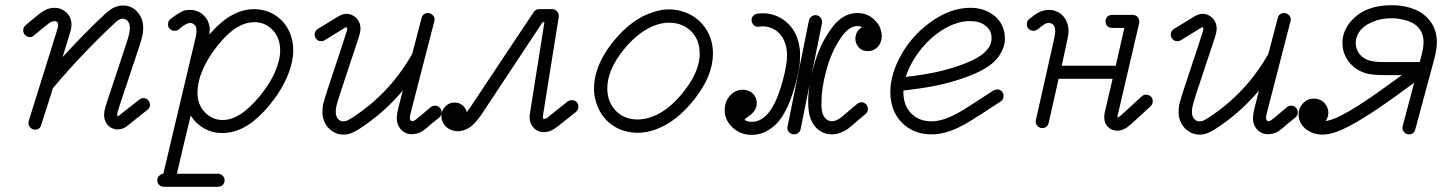

<svg xmlns="http://www.w3.org/2000/svg" viewBox="-20 -490 5528 736"><path d="M110 -354Q103 -348 96 -348Q89 -348 84 -350Q79 -352 76 -356Q69 -363 69 -374Q69 -385 78 -393L100 -412Q136 -442 152 -451Q169 -460 190.5 -460Q212 -460 230 -446Q254 -427 254 -395Q254 -380 247 -360L220 -271Q297 -356 381 -435Q399 -451 409 -457Q430 -469 451 -469Q488 -469 511 -439Q529 -416 529 -382Q529 -365 525 -350Q520 -329 513 -309Q506 -289 435 -75Q429 -56 429 -50Q430 -45 431 -44Q432 -45 434 -45L441 -51L514 -108Q521 -114 530.5 -114Q540 -114 547.5 -106.5Q555 -99 555 -87.5Q555 -76 545 -69Q468 -8 465 -5Q449 6 431 6Q419 6 407.5 0.5Q396 -5 389 -16Q379 -31 379 -50Q379 -55 380 -62.5Q381 -70 387 -90Q458 -305 463 -319Q478 -364 478 -382Q478 -404 465 -413.5Q452 -423 435 -414Q428 -410 416 -398Q292 -282 183 -152L138 -11Q133 7 114 7Q104 7 96.5 -0.5Q89 -8 89 -18Q89 -22 90 -26L199 -375Q203 -388 203 -392Q203 -396 203 -396L201 -403Q198 -409 189 -409Q179 -409 168 -401Q154 -391 110 -354ZM431 -44Z M1080 -386Q1104 -346 1104 -296Q1104 -267 1095 -236Q1071 -150 994 -65Q972 -42 951 -25Q893 20 833 20Q805 20 784 12Q763 4 749 -6.5Q735 -17 725 -28Q717 -38 711 -47Q684 64 658 176H816Q826 176 833.5 183.5Q841 191 841 201.5Q841 212 833.5 219Q826 226 816 226H608Q598 226 590.5 219Q583 212 583 201.5Q583 191 590 184Q597 177 606 176Q730 -345 730.5 -348.5Q731 -352 731.5 -355Q732 -358 732.5 -361Q733 -364 733 -367Q733 -373 733 -379Q732 -384 730 -390Q726 -394 722 -398Q715 -402 711 -402Q706 -402 701 -401Q685 -394 672 -383L666 -378Q664 -376 661 -374Q656 -372 650 -372Q650 -372 649 -372Q641 -372 635 -376Q631 -379 628 -383Q626 -385 625 -388Q624 -392 624 -396Q624 -407 631 -415Q631 -415 631 -415Q633 -416 635 -418Q660 -438 684 -449Q693 -452 711 -452Q729 -452 749 -441Q755 -437 762 -430Q772 -419 775 -413Q784 -393 784 -380Q784 -369 783 -357Q787 -363 792 -368Q870 -455 955 -455Q1013 -454 1054 -417Q1069 -404 1080 -386ZM830 -334Q774 -271 749 -202Q737 -167 737 -135Q737 -92 762 -63Q778 -44 803 -35Q817 -30 833 -30Q857 -30 879 -40Q901 -50 919.5 -65Q938 -80 956 -99Q1026 -175 1047 -250Q1054 -274 1054 -296Q1054 -349 1020 -380Q993 -405 955 -405Q892 -405 830 -334Z M1631 -79Q1638 -85 1648 -85Q1658 -85 1665.5 -77.5Q1673 -70 1673 -59Q1673 -48 1664 -40Q1637 -18 1631.5 -13.5Q1626 -9 1623.5 -6.5Q1621 -4 1617.5 -1Q1614 2 1611.5 3.5Q1609 5 1607 7Q1594 18 1578 22Q1562 25 1555.5 24.5Q1549 24 1544 23Q1526 18 1514 3Q1501 -14 1501 -37Q1501 -51 1506 -72L1524 -143Q1451 -56 1356 5Q1339 16 1325 21Q1311 26 1296 26Q1270 26 1250 10Q1233 -2 1224.5 -21Q1216 -40 1216 -58Q1216 -76 1218 -87Q1223 -108 1236 -148Q1310 -370 1310 -373Q1311 -378 1311 -380L1309 -386Q1304 -385 1298 -381L1225 -336Q1219 -332 1210 -332Q1201 -332 1193.5 -339.5Q1186 -347 1186 -357Q1186 -371 1198 -379Q1276 -427 1279 -428.5Q1282 -430 1287 -432Q1297 -437 1309 -437Q1321 -437 1332 -431Q1343 -425 1351 -415Q1362 -400 1362 -380Q1361 -366 1359 -360Q1357 -354 1356.5 -352.5Q1356 -351 1356 -349Q1355 -347 1284 -132Q1272 -95 1269.5 -83Q1267 -71 1267 -61Q1267 -40 1280 -30Q1292 -21 1309 -27Q1316 -30 1329 -38Q1418 -95 1486 -176Q1526 -224 1557 -278Q1559 -281 1560 -283L1596 -421Q1601 -440 1621 -440Q1627 -440 1633 -436.5Q1639 -433 1642.5 -427.5Q1646 -422 1646 -417Q1646 -412 1645 -409L1555 -60Q1551 -44 1551 -40Q1551 -33 1553 -30Q1555 -27 1557 -26Q1563 -24 1572 -30Q1578 -34 1631 -79ZM1573 -30Q1573 -30 1573 -30Z M1735 13Q1718 13 1702 4.5Q1686 -4 1678 -20Q1672 -32 1672 -45Q1672 -66 1686 -81Q1701 -97 1722 -97Q1746 -97 1761 -78Q1767 -70 1769 -60Q1775 -67 1781 -76L2026 -444Q2033 -455 2047 -455Q2098 -455 2099 -455Q2109 -454 2115.5 -446.5Q2122 -439 2122 -430Q2122 -428 2122 -426L2062 -51Q2061 -44 2061 -41Q2061 -34 2066 -34Q2071 -34 2077 -38Q2083 -42 2088 -47L2156 -101Q2163 -106 2171 -106Q2179 -106 2185 -103Q2191 -100 2194 -94Q2197 -88 2197 -83Q2197 -78 2196.5 -75Q2196 -72 2195 -70Q2192 -65 2188 -61L2120 -7Q2103 6 2094 10Q2069 21 2048 14Q2035 10 2027 1Q2010 -16 2010 -41Q2010 -48 2012 -59L2067 -405H2060Q1823 -48 1823 -47Q1799 -14 1781 -2Q1758 13 1735 13Z M2424 19Q2411 19 2399 17Q2345 10 2307 -27Q2276 -58 2264 -102Q2257 -126 2257 -147.5Q2257 -169 2260 -187Q2273 -259 2331 -331Q2404 -421 2489 -445Q2517 -454 2543.5 -454Q2570 -454 2593 -447Q2647 -432 2680 -388Q2713 -344 2713 -285Q2713 -200 2643 -111Q2576 -25 2497 5Q2461 19 2424 19ZM2662 -273Q2662 -279 2662 -287.5Q2662 -296 2660 -309Q2656 -336 2640 -358Q2617 -388 2579 -399Q2563 -403 2544 -403Q2525 -403 2503 -397Q2433 -376 2371 -300Q2308 -222 2308 -151Q2308 -97 2343 -63Q2375 -32 2424 -32Q2468 -32 2514 -59Q2561 -87 2604 -143Q2657 -211 2662 -273Z M3285 -386Q3276 -390 3266 -390Q3235 -390 3206 -349Q3167 -294 3147 -218Q3129 -152 3129 -100Q3129 -90 3129 -80Q3132 -35 3159 -27Q3179 -20 3207 -42Q3215 -49 3231 -62.5Q3247 -76 3266 -92Q3274 -98 3283 -98Q3292 -98 3299.5 -90.5Q3307 -83 3307 -72Q3307 -61 3298 -53Q3279 -38 3269.5 -29.5Q3260 -21 3257 -18Q3247 -9 3234 1Q3221 11 3204 18Q3187 25 3169 25Q3135 25 3111 2Q3082 -26 3079 -77L3078 -100Q3078 -159 3098 -231Q3120 -316 3165 -378Q3208 -440 3266 -440H3272Q3311 -438 3337 -409Q3350 -395 3355 -380Q3360 -365 3360 -352Q3360 -323 3340 -306Q3326 -294 3307 -294Q3286 -294 3273 -307Q3259 -322 3259 -342Q3259 -360 3270 -374Q3277 -382 3285 -386ZM2904 -439Q2945 -439 2979 -417Q3028 -385 3042 -324Q3047 -302 3047 -283Q3047 -264 3046 -248Q3042 -214 3029 -166Q3009 -95 2986 -56Q2969 -25 2946 -6Q2907 27 2862 27Q2822 27 2793 3Q2772 -14 2763 -38Q2758 -53 2758 -67Q2758 -104 2782 -127Q2801 -146 2827 -146Q2848 -146 2863 -134Q2881 -118 2881 -95Q2881 -66 2851 -45Q2850 -44 2845 -41Q2836 -35 2835 -31V-30Q2837 -29 2838 -28Q2849 -23 2862 -23Q2889 -23 2913 -44Q2929 -58 2942 -81Q2962 -114 2980 -179Q2997 -241 2997 -278Q2997 -303 2990 -323Q2979 -357 2952 -375Q2930 -389 2904 -389Q2897 -389 2890 -388L2886 -387Q2879 -387 2873.5 -390.5Q2868 -394 2864.5 -400Q2861 -406 2861 -414Q2861 -422 2867 -429Q2873 -436 2883 -437.5Q2893 -439 2904 -439ZM3131 -407Q3131 -404 3131 -401L3049 5Q3047 14 3040 19.5Q3033 25 3023 25Q3013 25 3005.5 17.5Q2998 10 2998 0L2999 -5L3081 -412Q3083 -420 3090 -426Q3097 -432 3106.5 -432Q3116 -432 3123.5 -424.5Q3131 -417 3131 -407Z M3781 -344Q3781 -362 3773 -375Q3750 -409 3700 -409Q3694 -409 3687 -409Q3619 -403 3552 -345Q3510 -308 3481 -259Q3462 -227 3452 -195Q3535 -205 3588 -218Q3693 -245 3739 -277Q3768 -297 3778 -323Q3781 -334 3781 -344ZM3443 -137Q3443 -79 3481 -48Q3509 -25 3550 -25H3556Q3599 -27 3654 -58Q3679 -72 3700 -86Q3721 -100 3733 -107.5Q3745 -115 3788 -143Q3795 -147 3804 -147Q3813 -147 3820 -140Q3827 -133 3827 -124Q3827 -108 3816 -101Q3772 -73 3759 -64Q3746 -55 3738.5 -50.5Q3731 -46 3720 -39Q3699 -25 3679 -14Q3613 23 3558 25H3550Q3481 25 3436 -21Q3393 -66 3393 -137Q3393 -208 3437 -284Q3470 -341 3519 -383Q3608 -460 3700 -460Q3744 -460 3777 -440Q3820 -414 3830 -366Q3832 -355 3832 -340Q3832 -325 3827 -310Q3811 -264 3769 -236Q3714 -198 3600 -169Q3544 -155 3467 -146L3443 -143Q3443 -140 3443 -137Z M3925 -417 3932 -422Q3958 -444 3979 -449Q3990 -452 3998 -452Q4006 -452 4011.5 -451.5Q4017 -451 4022 -449Q4050 -441 4065 -415Q4076 -395 4076 -371Q4076 -356 4070 -331L4050 -238H4257L4290 -383H4243Q4236 -383 4230 -386Q4224 -389 4221 -395Q4218 -401 4218 -408Q4218 -415 4221 -421Q4224 -427 4230 -430Q4236 -433 4243 -433H4322Q4330 -433 4336 -429Q4347 -421 4347 -408Q4347 -405 4347 -402Q4263 -43 4263 -42Q4263 -41 4263 -40Q4267 -40 4273 -44.5Q4279 -49 4357 -121Q4364 -127 4372.5 -127Q4381 -127 4387 -123.5Q4393 -120 4396 -114.5Q4399 -109 4399 -102Q4399 -91 4391 -83L4318 -16Q4304 -4 4298 0Q4280 11 4263 11Q4245 11 4231 0Q4213 -15 4213 -41Q4213 -49 4215 -60L4245 -188H4038L4000 -19Q3998 -10 3991.5 -4.5Q3985 1 3975 1Q3965 1 3957.5 -6.5Q3950 -14 3950 -25Q3950 -27 3951 -30L4021 -342Q4025 -362 4025 -368.5Q4025 -375 4024.5 -379.5Q4024 -384 4022 -387.5Q4020 -391 4019 -393Q4012 -402 4000 -402Q3991 -402 3982 -396Q3973 -390 3957 -377Q3950 -372 3940.5 -372Q3931 -372 3923.5 -379Q3916 -386 3916 -397.5Q3916 -409 3925 -417Z M4913 -79Q4920 -85 4930 -85Q4940 -85 4947.5 -77.5Q4955 -70 4955 -59Q4955 -48 4946 -40Q4919 -18 4913.5 -13.5Q4908 -9 4905.5 -6.5Q4903 -4 4899.5 -1Q4896 2 4893.5 3.5Q4891 5 4889 7Q4876 18 4860 22Q4844 25 4837.5 24.5Q4831 24 4826 23Q4808 18 4796 3Q4783 -14 4783 -37Q4783 -51 4788 -72L4806 -143Q4733 -56 4638 5Q4621 16 4607 21Q4593 26 4578 26Q4552 26 4532 10Q4515 -2 4506.5 -21Q4498 -40 4498 -58Q4498 -76 4500 -87Q4505 -108 4518 -148Q4592 -370 4592 -373Q4593 -378 4593 -380L4591 -386Q4586 -385 4580 -381L4507 -336Q4501 -332 4492 -332Q4483 -332 4475.5 -339.5Q4468 -347 4468 -357Q4468 -371 4480 -379Q4558 -427 4561 -428.5Q4564 -430 4569 -432Q4579 -437 4591 -437Q4603 -437 4614 -431Q4625 -425 4633 -415Q4644 -400 4644 -380Q4643 -366 4641 -360Q4639 -354 4638.5 -352.5Q4638 -351 4638 -349Q4637 -347 4566 -132Q4554 -95 4551.5 -83Q4549 -71 4549 -61Q4549 -40 4562 -30Q4574 -21 4591 -27Q4598 -30 4611 -38Q4700 -95 4768 -176Q4808 -224 4839 -278Q4841 -281 4842 -283L4878 -421Q4883 -440 4903 -440Q4909 -440 4915 -436.5Q4921 -433 4924.5 -427.5Q4928 -422 4928 -417Q4928 -412 4927 -409L4837 -60Q4833 -44 4833 -40Q4833 -33 4835 -30Q4837 -27 4839 -26Q4845 -24 4854 -30Q4860 -34 4913 -79ZM4855 -30Q4855 -30 4855 -30Z M5437 -328Q5437 -370 5407 -394Q5388 -409 5357 -415Q5336 -420 5314 -420Q5274 -420 5244 -407Q5198 -389 5183 -354Q5177 -340 5177 -325Q5177 -303 5190 -285Q5209 -259 5249 -254Q5264 -252 5289 -252H5422L5428 -273Q5437 -308 5437 -328ZM5381 25Q5371 25 5363.5 17.5Q5356 10 5356 0Q5356 -3 5357 -7L5401 -173L5320 -114Q5152 6 5082 22Q5065 26 5049 26Q5018 26 4995 11Q4978 1 4968 -15Q4958 -31 4958 -51Q4958 -76 4974 -93Q4991 -112 5016.5 -112Q5042 -112 5058 -94Q5072 -78 5072 -58Q5072 -40 5061 -26Q5083 -29 5110 -42Q5176 -73 5290 -156L5354 -202H5289Q5242 -202 5216 -209Q5174 -222 5150 -254Q5126 -286 5126 -325Q5126 -371 5159 -409Q5212 -470 5314 -470Q5342 -470 5367 -465Q5410 -456 5438 -434Q5488 -394 5488 -328Q5488 -301 5477 -260L5405 7Q5400 25 5381 25Z"/></svg>

Font: TT2020Base
Style: Italic
Weight: 400
Italic angle: -15°
Version: Version 0.2.000